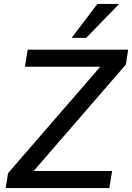

<svg xmlns="http://www.w3.org/2000/svg" viewBox="-20 -958 673 978"><path d="M9 0 21 -76 521 -653 523 -618H107L121 -705H633L621 -629L121 -52L119 -87H551L537 0ZM345 -765 476 -938H587L419 -765Z"/></svg>

Font: Nunito Sans 12pt ExtraLight 12pt SemiBold
Style: Italic
Weight: 600
Italic angle: -9°
Version: Version 3.101;gftools[0.9.27]